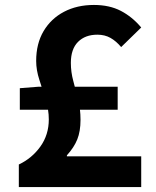

<svg xmlns="http://www.w3.org/2000/svg" viewBox="-20 -755 630 775"><path d="M56 0V-91Q109 -116 143 -163.5Q177 -211 177 -273Q177 -312 164.5 -352.5Q152 -393 139 -432.5Q126 -472 126 -509Q126 -579 156 -629.5Q186 -680 238.5 -707.5Q291 -735 359 -735Q422 -735 468 -711Q514 -687 550 -644L469 -565Q449 -589 426 -602Q403 -615 373 -615Q324 -615 295 -586Q266 -557 266 -501Q266 -464 276 -427.5Q286 -391 295.5 -353Q305 -315 305 -271Q305 -225 292 -192.5Q279 -160 250 -128V-124H550V0ZM60 -312V-399L136 -405H455V-312Z"/></svg>

Font: Noto Sans KR
Style: Bold
Weight: 700
Designer: Ryoko NISHIZUKA  (kana, bopomofo & ideographs); Paul D. Hunt (Latin, Greek & Cyrillic); Sandoll Communications , Soo-you
Foundry: Adobe
Version: Version 2.004-H2;hotconv 1.0.118;makeotfexe 2.5.65603